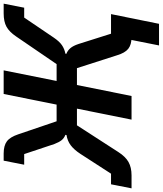

<svg xmlns="http://www.w3.org/2000/svg" viewBox="53 -798 888 1048"><g transform="rotate(-90 497.0 -274.0)"><path d="M773 150 810 -36 843 0H818Q777 0 754.5 -18Q732 -36 719 -80L649 -298H557L497 0H368L428 -298H337L191 -72Q166 -33 136.5 -16.5Q107 0 64 0H-7L15 -112H73L181 -279Q204 -314 228 -332Q252 -350 284 -355L285 -361Q267 -368 256 -381.5Q245 -395 235 -421L180 -586H122L144 -698H183Q226 -698 249.5 -680.5Q273 -663 288 -618L359 -409H450L508 -698H637L579 -409H671L822 -630Q847 -667 875 -682.5Q903 -698 948 -698H1001L979 -586H925L816 -425Q795 -394 774.5 -380Q754 -366 728 -361L727 -356Q745 -349 758 -334Q771 -319 781 -289L837 -112H944L891 150Z"/></g></svg>

Font: IBM Plex Sans SemiBold
Style: Italic
Weight: 600
Italic angle: -11.31°
Designer: Mike Abbink, Paul van der Laan, Pieter van Rosmalen
Foundry: Bold Monday
Version: Version 3.201